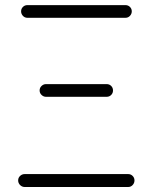

<svg xmlns="http://www.w3.org/2000/svg" viewBox="-20 -749 610 769"><path d="M79.1 0Q68.4 0 60.5 -7.8Q52.7 -15.6 52.7 -26.4Q52.7 -37.1 60.5 -44.4Q68.4 -51.8 79.1 -51.8H493.2Q503.9 -51.8 511.2 -44.4Q518.6 -37.1 518.6 -26.4Q518.6 -15.6 511.2 -7.8Q503.9 0 493.2 0ZM164.1 -361.3Q154.3 -361.3 146.5 -368.7Q138.7 -376 138.7 -386.7Q138.7 -397.5 146.5 -404.8Q154.3 -412.1 164.1 -412.1H407.2Q418 -412.1 425.3 -404.8Q432.6 -397.5 432.6 -386.7Q432.6 -376 425.3 -368.7Q418 -361.3 407.2 -361.3ZM89.8 -677.7Q79.1 -677.7 71.8 -685.5Q64.5 -693.4 64.5 -703.6Q64.5 -713.9 71.8 -721.2Q79.1 -728.5 89.8 -728.5H482.4Q493.2 -728.5 500.5 -721.2Q507.8 -713.9 507.8 -703.6Q507.8 -693.4 500.5 -685.5Q493.2 -677.7 482.4 -677.7Z"/></svg>

Font: Gen Jyuu Gothic P Light
Style: Regular
Weight: 200
Designer: [Source Han Sans]
Ryoko NISHIZUKA  (kana & ideographs); Paul D. Hunt (Latin, Greek & Cyrillic); Wenlong ZHANG  (bopomofo
Version: Version 1.002.20150607